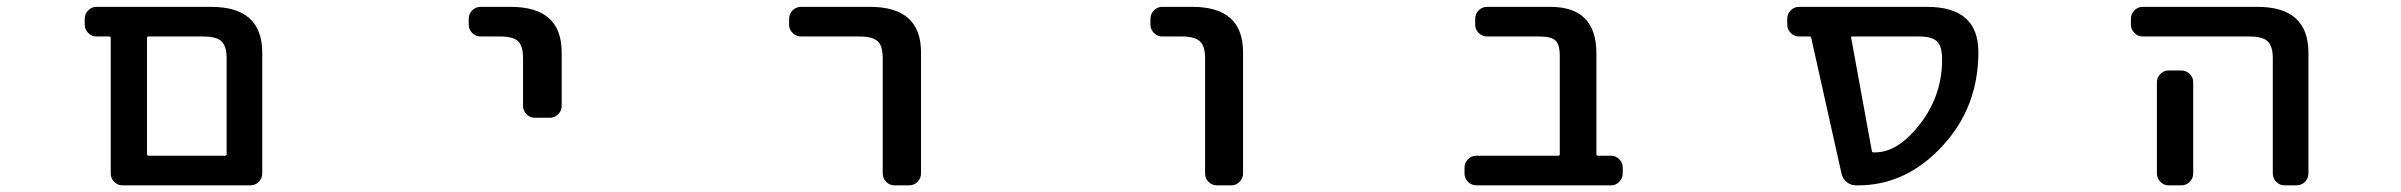

<svg xmlns="http://www.w3.org/2000/svg" viewBox="-20 -565 7040 563"><path d="M407.2 -21.5H338.9Q325.2 -21.5 314.9 -31.7Q304.7 -42 304.7 -56.6V-453.1Q304.7 -458 299.8 -458H262.7Q249 -458 238.8 -468.3Q228.5 -478.5 228.5 -492.2V-509.8Q228.5 -524.4 238.8 -534.7Q249 -544.9 262.7 -544.9H599.6Q749 -544.9 749 -410.2V-56.6Q749 -42 738.8 -31.7Q728.5 -21.5 713.9 -21.5ZM644.5 -394.5Q644.5 -429.7 629.4 -443.8Q614.3 -458 576.2 -458H415Q411.1 -458 411.1 -453.1V-113.3Q411.1 -108.4 415 -108.4H639.6Q644.5 -108.4 644.5 -113.3Z M1389.6 -458Q1375 -458 1364.7 -468.3Q1354.5 -478.5 1354.5 -492.2V-509.8Q1354.5 -524.4 1364.7 -534.7Q1375 -544.9 1389.6 -544.9H1477.5Q1627.9 -544.9 1627 -410.2V-253.9Q1627 -240.2 1616.7 -230Q1606.4 -219.7 1592.8 -219.7H1547.9Q1534.2 -219.7 1523.9 -230Q1513.7 -240.2 1513.7 -253.9V-394.5Q1513.7 -430.7 1499 -444.3Q1484.4 -458 1446.3 -458Z M2329.1 -458Q2314.5 -458 2304.2 -468.3Q2293.9 -478.5 2293.9 -492.2V-509.8Q2293.9 -524.4 2304.2 -534.7Q2314.5 -544.9 2329.1 -544.9H2531.2Q2681.6 -544.9 2680.7 -410.2V-56.6Q2680.7 -42 2670.4 -31.7Q2660.2 -21.5 2645.5 -21.5H2602.5Q2588.9 -21.5 2578.6 -31.7Q2568.4 -42 2568.4 -56.6V-394.5Q2568.4 -430.7 2553.2 -444.3Q2538.1 -458 2500 -458Z M3387.7 -458Q3374 -458 3363.8 -468.3Q3353.5 -478.5 3353.5 -492.2V-509.8Q3353.5 -524.4 3363.8 -534.7Q3374 -544.9 3387.7 -544.9H3476.6Q3626 -544.9 3625 -410.2V-56.6Q3625 -42 3614.7 -31.7Q3604.5 -21.5 3590.8 -21.5H3547.9Q3534.2 -21.5 3523.9 -31.7Q3513.7 -42 3513.7 -56.6V-394.5Q3513.7 -429.7 3498.5 -443.8Q3483.4 -458 3445.3 -458Z M4553.7 -400.4Q4553.7 -434.6 4541 -446.3Q4528.3 -458 4495.1 -458H4340.8Q4326.2 -458 4315.9 -468.3Q4305.7 -478.5 4305.7 -492.2V-509.8Q4305.7 -524.4 4315.9 -534.7Q4326.2 -544.9 4340.8 -544.9H4526.4Q4660.2 -544.9 4661.1 -410.2V-113.3Q4661.1 -108.4 4665 -108.4H4704.1Q4717.8 -108.4 4728 -98.1Q4738.3 -87.9 4738.3 -74.2V-56.6Q4738.3 -42 4728 -31.7Q4717.8 -21.5 4704.1 -21.5H4309.6Q4294.9 -21.5 4284.7 -31.7Q4274.4 -42 4274.4 -56.6V-74.2Q4274.4 -87.9 4284.7 -98.1Q4294.9 -108.4 4309.6 -108.4H4549.8Q4553.7 -108.4 4553.7 -113.3Z M5411.1 -458Q5407.2 -458 5408.2 -454.1L5468.8 -122.1Q5469.7 -118.2 5473.6 -118.2H5478.5Q5545.9 -118.2 5610.4 -201.7Q5674.8 -285.2 5674.8 -390.6Q5674.8 -429.7 5659.7 -443.8Q5644.5 -458 5607.4 -458ZM5291 -454.1Q5290 -458 5286.1 -458H5254.9Q5241.2 -458 5231 -468.3Q5220.7 -478.5 5220.7 -492.2V-509.8Q5220.7 -524.4 5231 -534.7Q5241.2 -544.9 5254.9 -544.9H5630.9Q5781.2 -544.9 5781.2 -412.1Q5781.2 -250 5674.8 -135.7Q5568.4 -21.5 5428.7 -21.5H5422.9Q5407.2 -21.5 5395.5 -30.8Q5383.8 -40 5379.9 -55.7Z M6262.7 -458Q6249 -458 6238.8 -468.3Q6228.5 -478.5 6228.5 -492.2V-509.8Q6228.5 -524.4 6238.8 -534.7Q6249 -544.9 6262.7 -544.9H6599.6Q6749 -544.9 6749 -410.2V-56.6Q6749 -42 6738.8 -31.7Q6728.5 -21.5 6713.9 -21.5H6678.7Q6665 -21.5 6654.8 -31.7Q6644.5 -42 6644.5 -56.6V-394.5Q6644.5 -429.7 6629.4 -443.8Q6614.3 -458 6576.2 -458ZM6376 -358.4Q6390.6 -358.4 6400.9 -348.1Q6411.1 -337.9 6411.1 -324.2V-124V-56.6Q6411.1 -42 6400.9 -31.7Q6390.6 -21.5 6376 -21.5H6338.9Q6325.2 -21.5 6314.9 -31.7Q6304.7 -42 6304.7 -56.6V-124V-324.2Q6304.7 -337.9 6314.9 -348.1Q6325.2 -358.4 6338.9 -358.4Z"/></svg>

Font: Gen Jyuu Gothic L Monospace Medium
Style: Regular
Weight: 500
Designer: [Source Han Sans]
Ryoko NISHIZUKA  (kana & ideographs); Paul D. Hunt (Latin, Greek & Cyrillic); Wenlong ZHANG  (bopomofo
Version: Version 1.002.20150607